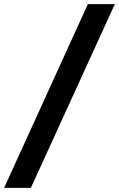

<svg xmlns="http://www.w3.org/2000/svg" viewBox="-61 -799 578 933"><path d="M-41 114 366 -779H497L89 114Z"/></svg>

Font: DM Sans 16pt
Style: Bold Italic
Weight: 700
Italic angle: -10°
Version: Version 4.004;gftools[0.9.30]